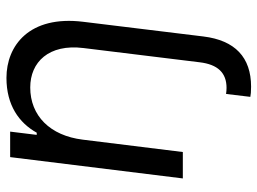

<svg xmlns="http://www.w3.org/2000/svg" viewBox="-123 -475 813 607"><g transform="rotate(-90 283.5 -171.5)"><path d="M313 215.8C405.8 215.8 459.5 165 471.7 64.9L518.1 -314.9C539.1 -485.8 442.4 -557.6 340.8 -557.6C254.9 -557.6 198.7 -518.1 167.5 -461.9H160.6L170.9 -545.9H90.3L22.9 0H106.4L145.5 -316.4C158.2 -419.9 221.2 -482.4 310.5 -482.4C390.6 -482.4 448.7 -423.8 435.1 -314L390.1 53.2C383.3 110.4 356.9 138.2 309.1 138.2C303.2 138.2 296.9 137.7 290 136.7L280.8 213.4C288.6 214.8 295.9 215.8 313 215.8Z"/></g></svg>

Font: Guggenheim Sans Display
Style: Italic
Weight: 400
Italic angle: -7°
Designer: Modified by Tom Baber under direction of Pentagram Design 2023
Foundry: rsms
Version: Version 1.001;Glyphs 3.1.2 (3151)